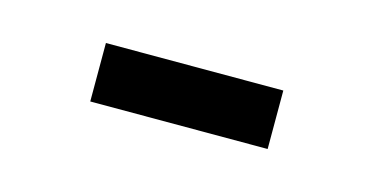

<svg xmlns="http://www.w3.org/2000/svg" viewBox="-27 -305 358 184"><g transform="rotate(15 152.0 -213.0)"><path d="M64 -184V-242H240V-184Z"/></g></svg>

Font: Bellefair
Style: Regular
Weight: 400
Designer: Nick Shinn, Liron Lavi Turkenic
Foundry: Shinntype
Version: Version 1.003;PS 001.003;hotconv 1.0.88;makeotf.lib2.5.64775